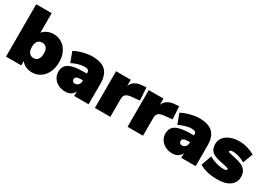

<svg xmlns="http://www.w3.org/2000/svg" viewBox="4 -1468 3125 2239"><g transform="rotate(30 1566.5 -348.0)"><path d="M614 -252Q614 -176 586 -116.5Q558 -57 508 -24Q458 9 396 9Q350 9 310 -9.5Q270 -28 249 -60V0H44V-705H252V-441Q274 -471 313 -488.5Q352 -506 396 -506Q459 -506 508.5 -474.5Q558 -443 586 -385.5Q614 -328 614 -252ZM409 -252Q409 -301 388.5 -327Q368 -353 330 -353Q291 -353 270 -326.5Q249 -300 249 -250Q249 -199 270 -172Q291 -145 329 -145Q367 -145 388 -173Q409 -201 409 -252Z M1156 -276V0H962V-64Q950 -30 919 -10.5Q888 9 843 9Q791 9 749.5 -12Q708 -33 684 -70.5Q660 -108 660 -155Q661 -208 688 -239.5Q715 -271 774 -285.5Q833 -300 932 -300H960V-306Q960 -336 945.5 -346Q931 -356 891 -356Q860 -356 814 -342.5Q768 -329 731 -309L680 -444Q725 -470 793 -488Q861 -506 916 -506Q1040 -506 1098 -450.5Q1156 -395 1156 -276ZM960 -202V-209H944Q857 -209 857 -169Q857 -151 867 -139.5Q877 -128 894 -128Q923 -128 941.5 -148Q960 -168 960 -202Z M1653 -337 1542 -326Q1489 -320 1469 -299.5Q1449 -279 1449 -238V0H1241V-494H1439V-410Q1455 -454 1494 -477.5Q1533 -501 1587 -504L1642 -508Z M2093 -337 1982 -326Q1929 -320 1909 -299.5Q1889 -279 1889 -238V0H1681V-494H1879V-410Q1895 -454 1934 -477.5Q1973 -501 2027 -504L2082 -508Z M2598 -276V0H2404V-64Q2392 -30 2361 -10.5Q2330 9 2285 9Q2233 9 2191.5 -12Q2150 -33 2126 -70.5Q2102 -108 2102 -155Q2103 -208 2130 -239.5Q2157 -271 2216 -285.5Q2275 -300 2374 -300H2402V-306Q2402 -336 2387.5 -346Q2373 -356 2333 -356Q2302 -356 2256 -342.5Q2210 -329 2173 -309L2122 -444Q2167 -470 2235 -488Q2303 -506 2358 -506Q2482 -506 2540 -450.5Q2598 -395 2598 -276ZM2402 -202V-209H2386Q2299 -209 2299 -169Q2299 -151 2309 -139.5Q2319 -128 2336 -128Q2365 -128 2383.5 -148Q2402 -168 2402 -202Z M2649 -49 2699 -189Q2740 -164 2794 -148.5Q2848 -133 2894 -133Q2915 -133 2927 -138Q2939 -143 2939 -152Q2939 -161 2930 -165Q2921 -169 2889 -176L2810 -193Q2731 -210 2698.5 -243.5Q2666 -277 2666 -340Q2666 -388 2695.5 -426Q2725 -464 2777.5 -485Q2830 -506 2897 -506Q2951 -506 3005 -491Q3059 -476 3106 -449L3055 -315Q3013 -339 2970.5 -352Q2928 -365 2895 -365Q2848 -365 2848 -342Q2848 -338 2855.5 -335Q2863 -332 2885 -327L2968 -308Q3048 -290 3084 -254Q3120 -218 3120 -154Q3120 -78 3059.5 -34.5Q2999 9 2893 9Q2818 9 2755 -6Q2692 -21 2649 -49Z"/></g></svg>

Font: Nunito Sans Heavy
Style: Regular
Weight: 400
Designer: Vernon Adams
Foundry: Vernon Adams
Version: Version 2.500